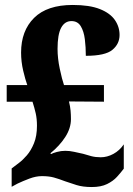

<svg xmlns="http://www.w3.org/2000/svg" viewBox="-20 -744 537 774"><path d="M350 10Q314 10 288.5 2Q263 -6 243 -13Q217 -23 197 -28.5Q177 -34 149 -34Q125 -34 98.5 -24Q72 -14 51 -4L27 9V-65L56 -87Q71 -98 88 -117.5Q105 -137 117 -166.5Q129 -196 129 -237Q129 -265 124 -287Q119 -309 111 -334H7V-401H90Q82 -423 73.5 -459Q65 -495 65 -532Q65 -620 117.5 -672Q170 -724 273 -724Q341 -724 382.5 -707.5Q424 -691 443 -663.5Q462 -636 462 -603Q462 -567 433 -543Q404 -519 326 -519Q326 -554 322 -586Q318 -618 305.5 -638.5Q293 -659 268 -659Q241 -659 226.5 -632Q212 -605 212 -547Q212 -509 221 -466.5Q230 -424 238 -401H399V-334L258 -335Q263 -315 264.5 -298Q266 -281 266 -264Q266 -227 243 -191.5Q220 -156 183 -126L186 -123Q193 -127 209.5 -131.5Q226 -136 243 -136Q261 -136 278.5 -132Q296 -128 315 -124Q331 -119 348 -114.5Q365 -110 386 -110Q412 -110 437 -123.5Q462 -137 479 -162V-64Q467 -48 451.5 -31Q436 -14 411.5 -2Q387 10 350 10Z"/></svg>

Font: Noto Serif Condensed Black
Style: Regular
Weight: 900
Width: 3
Designer: Monotype Design Team
Foundry: Monotype Imaging Inc.
Version: Version 2.015; ttfautohint (v1.8.4.7-5d5b)